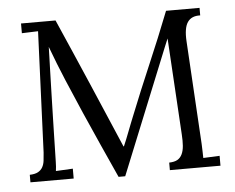

<svg xmlns="http://www.w3.org/2000/svg" viewBox="-44 -575 774 633"><g transform="rotate(-5 343.5 -258.0)"><path d="M47.4 -524.4H161.6Q187.5 -465.3 211.2 -410.9Q234.9 -356.4 257.6 -303.7Q280.3 -251 302.7 -198.5Q325.2 -146 348.6 -91.3H350.1Q354.5 -101.6 359.6 -114Q364.7 -126.5 369.6 -139.6Q374.5 -152.8 379.6 -165.3Q384.8 -177.7 388.7 -188Q421.4 -270 457 -353Q492.7 -436 527.3 -524.4H638.2V-499.5Q623.5 -500 613.3 -495.6Q603 -491.2 596.4 -481.7Q589.8 -472.2 587.2 -456.5Q584.5 -440.9 585.9 -418L606 -77.1Q606.4 -64 606.9 -52Q607.4 -40 607.4 -30.3L661.6 -32.7V0H494.1V-24.9Q511.7 -25.4 521.7 -31.2Q531.7 -37.1 537.1 -48.6Q542.5 -60.1 543.7 -76.2Q544.9 -92.3 543.5 -113.8L524.4 -433.1Q522 -427.2 519.5 -421.4Q517.1 -415.5 514.2 -408.7L345.7 7.3H323.7Q298.8 -47.4 274.2 -102.3Q249.5 -157.2 225.1 -212.9Q200.7 -268.6 177 -325Q153.3 -381.3 131.8 -439.5L130.9 -406.7Q130.4 -388.7 129.6 -365.5Q128.9 -342.3 128.2 -315.9Q127.4 -289.6 126.7 -261Q126 -232.4 125.2 -203.6Q124.5 -174.8 123.8 -146.7Q123 -118.7 122.6 -93.8Q122.1 -76.7 121.8 -60.3Q121.6 -43.9 119.6 -29.8L175.8 -32.7V0H32.7V-24.9Q50.3 -25.4 60.3 -31Q70.3 -36.6 75.4 -45.9Q80.6 -55.2 82 -67.4Q83.5 -79.6 84.5 -93.8L101.1 -494.1L47.4 -492.2Z"/></g></svg>

Font: Parastoo Print
Style: Print
Weight: 400
Foundry: Saber Rastikerdar (saber.rastikerdar@gmail.com)
Version: Version 1.0.0-alpha5